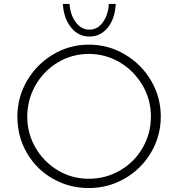

<svg xmlns="http://www.w3.org/2000/svg" viewBox="-20 -944 902 972"><path d="M430 -718Q528 -718 612 -668.5Q696 -619 745 -535.5Q794 -452 794 -354Q794 -256 745 -172.5Q696 -89 612 -40.5Q528 8 430 8Q331 8 248 -39Q165 -86 116.5 -169Q68 -252 68 -354Q68 -452 117 -535.5Q166 -619 249 -668.5Q332 -718 430 -718ZM429 -39Q515 -39 587.5 -81Q660 -123 702 -195.5Q744 -268 744 -354Q744 -440 701.5 -512.5Q659 -585 587 -628Q515 -671 430 -671Q344 -671 272 -627.5Q200 -584 159 -511Q118 -438 118 -353Q118 -268 160 -196Q202 -124 273 -81.5Q344 -39 429 -39ZM298 -924H332Q336 -869 363.5 -831.5Q391 -794 433 -794Q474 -794 501 -831.5Q528 -869 531 -924H566Q562 -849 525.5 -804Q489 -759 433 -759Q377 -759 340 -804.5Q303 -850 298 -924Z"/></svg>

Font: Josefin Sans Light
Style: Regular
Weight: 300
Designer: Santiago Orozco
Foundry: Typemade
Version: Version 2.000